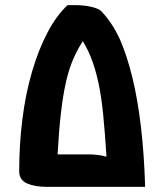

<svg xmlns="http://www.w3.org/2000/svg" viewBox="-20 -730 640 750"><path d="M272 -710Q309 -710 338 -703Q367 -696 376 -686Q396 -665 414.5 -637.5Q433 -610 449 -575Q477 -510 497.5 -425.5Q518 -341 530.5 -235Q543 -129 547 0H164Q116 0 85.5 -13.5Q55 -27 55 -61Q55 -166 67.5 -265Q80 -364 105 -449.5Q130 -535 165 -602Q200 -669 244 -710Q251 -710 258 -710Q265 -710 272 -710ZM205 -127H323Q341 -127 359.5 -125Q378 -123 396 -118Q390 -212 383 -283Q376 -354 364 -409Q352 -464 334.5 -507.5Q317 -551 290 -590L335 -569H272L317 -589Q289 -550 269.5 -507Q250 -464 238 -411Q226 -358 218 -288.5Q210 -219 205 -127Z"/></svg>

Font: Recursive Casual
Style: Bold
Weight: 700
Version: Version 1.085